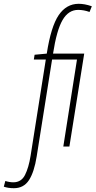

<svg xmlns="http://www.w3.org/2000/svg" viewBox="-141 -770 503 1010"><path d="M-68 220Q-98 220 -121 212L-113 182Q-91 189 -71 189Q-29 189 -9.5 150.5Q10 112 20 49L100 -457H37L41 -482L105 -488Q127 -630 167.5 -690Q208 -750 273 -750Q288 -750 305 -747Q322 -744 342 -737L330 -707Q300 -718 270 -718Q219 -718 188 -664.5Q157 -611 138 -488H302L224 1H192L264 -457H133L52 53Q39 135 11.5 177.5Q-16 220 -68 220Z"/></svg>

Font: Georama Condensed ExtraLight
Style: Italic
Weight: 200
Width: 3
Italic angle: -9°
Designer: Jean-Baptiste Levee
Foundry: Production Type
Version: Version 1.000